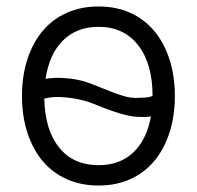

<svg xmlns="http://www.w3.org/2000/svg" viewBox="-20 -562 609 594"><path d="M285 12Q231 12 187 -7.5Q143 -27 112.5 -63Q82 -99 65 -150.5Q48 -202 48 -265Q48 -328 65 -379.5Q82 -431 112.5 -467Q143 -503 187 -522.5Q231 -542 285 -542Q339 -542 382.5 -522.5Q426 -503 456.5 -467Q487 -431 504 -379.5Q521 -328 521 -265Q521 -202 504 -150.5Q487 -99 456.5 -63Q426 -27 382.5 -7.5Q339 12 285 12ZM285 -51Q351 -51 392.5 -90.5Q434 -130 447 -202Q443 -201 439.5 -201Q436 -201 432 -200Q418 -200 405.5 -200.5Q393 -201 376 -204.5Q359 -208 333.5 -216.5Q308 -225 269 -241Q241 -252 211 -257Q181 -262 156 -262Q139 -262 117 -257Q119 -160 163 -105.5Q207 -51 285 -51ZM425 -260Q437 -260 452 -265Q452 -365 407.5 -422Q363 -479 285 -479Q217 -479 174.5 -436.5Q132 -394 121 -318Q131 -320 136 -320Q164 -323 199.5 -318.5Q235 -314 264 -302Q304 -286 328.5 -276.5Q353 -267 369.5 -263Q386 -259 398 -259Q410 -259 425 -260Z"/></svg>

Font: Geist Light
Style: Regular
Weight: 400
Designer: Basement.studio, Andrés Briganti, Mateo Zaragoza
Foundry: Basement.studio, Vercel, Andrés Briganti, Guido Ferreyra, Mateo Zaragoza
Version: Version 1.401